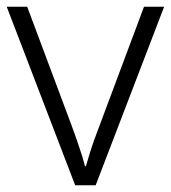

<svg xmlns="http://www.w3.org/2000/svg" viewBox="-20 -552 509 572"><path d="M204 0 0 -532H61L193 -179Q201 -158 208.5 -136Q216 -114 222.5 -94Q229 -74 233 -57H236Q241 -74 247 -94Q253 -114 261 -136Q269 -158 277 -179L409 -532H469L265 0Z"/></svg>

Font: Noto Sans Khmer Light
Style: Regular
Weight: 300
Version: Version 2.003